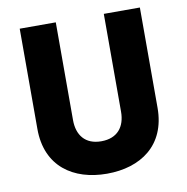

<svg xmlns="http://www.w3.org/2000/svg" viewBox="-81 -778 863 886"><g transform="rotate(-10 350.5 -335.5)"><path d="M69 -700V-230C69 -54 193 29 350 29C508 29 632 -54 632 -230V-700H463V-242C463 -171 426 -123 350 -123C275 -123 238 -171 238 -242V-700Z"/></g></svg>

Font: Jost
Style: Bold
Weight: 700
Version: Version 3.710